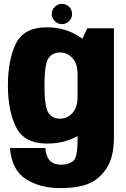

<svg xmlns="http://www.w3.org/2000/svg" viewBox="-20 -741 654 995"><path d="M292 234Q381 234 437.5 211.5Q494 189 532.2 131.2Q570.5 73.5 570.5 -30.5V-594.5H432.5L382 -487.5V-14.5Q382 77 358.2 94.8Q334.5 112.5 297 112.5Q274 112.5 256 104.2Q238 96 227.8 76Q217.5 56 215 26H31.5Q41 141 115 187.5Q189 234 292 234ZM224 3Q320 3 393.5 -42.5Q467 -88 467 -158.5L381.5 -235Q381.5 -183.5 355 -154.8Q328.5 -126 291.5 -126Q251 -126 230.8 -156.5Q210.5 -187 210.5 -298Q210.5 -408 230.8 -438.5Q251 -469 291.5 -469Q328.5 -469 355 -440.5Q381.5 -412 381.5 -362L466.5 -431Q466.5 -501 392.5 -550.2Q318.5 -599.5 222.5 -599.5Q103.5 -599.5 62.2 -514.5Q21 -429.5 21 -298.5Q21 -167.5 63.2 -82.2Q105.5 3 224 3ZM301 -616Q322.5 -616 338 -631.5Q353.5 -647 353.5 -668.5Q353.5 -690.5 338.2 -705.8Q323 -721 301 -721Q279.5 -721 264 -705.8Q248.5 -690.5 248.5 -668.5Q248.5 -647 264 -631.5Q279.5 -616 301 -616Z"/></svg>

Font: Anybody SemiCondensed ExtraBold
Style: Regular
Weight: 800
Width: 4
Version: Version 1.113;gftools[0.9.25]